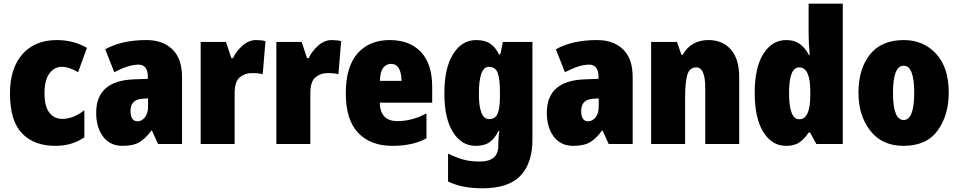

<svg xmlns="http://www.w3.org/2000/svg" viewBox="-20 -780 5194 1040"><path d="M279 10Q327 10 366 -2Q405 -14 437 -36V-183Q377 -136 317 -136Q274 -136 247.5 -169.5Q221 -203 221 -275Q221 -346 247.5 -382Q274 -418 314 -418Q336 -418 358.5 -410Q381 -402 403 -389L451 -521Q378 -563 288 -563Q169 -563 101.5 -486.5Q34 -410 34 -274Q34 -126 99 -58Q164 10 279 10Z M782 -247V-201Q782 -166 765 -144.5Q748 -123 725 -123Q687 -123 687 -179Q687 -241 751 -245ZM773 -563Q639 -563 550 -513L599 -389Q678 -430 730 -430Q781 -430 781 -363V-353L703 -350Q501 -342 501 -169Q501 -90 538.5 -40Q576 10 644 10Q702 10 735.5 -10Q769 -30 800 -73H803L836 0H966V-363Q966 -462 914 -512.5Q862 -563 773 -563Z M1367 -563Q1327 -563 1293 -532.5Q1259 -502 1242 -465H1233L1204 -553H1067V0H1251V-275Q1251 -339 1279 -361.5Q1307 -384 1341 -384Q1366 -384 1379.5 -382.5Q1393 -381 1403 -378L1418 -557Q1397 -563 1367 -563Z M1777 -563Q1737 -563 1703 -532.5Q1669 -502 1652 -465H1643L1614 -553H1477V0H1661V-275Q1661 -339 1689 -361.5Q1717 -384 1751 -384Q1776 -384 1789.5 -382.5Q1803 -381 1813 -378L1828 -557Q1807 -563 1777 -563Z M2091 -563Q1980 -563 1916.5 -490.5Q1853 -418 1853 -274Q1853 -131 1920 -60.5Q1987 10 2105 10Q2218 10 2290 -31V-166Q2214 -124 2133 -124Q2039 -124 2037 -224H2321V-310Q2321 -434 2260 -498.5Q2199 -563 2091 -563ZM2098 -434Q2153 -434 2155 -342H2038Q2039 -392 2056 -413Q2073 -434 2098 -434Z M2628 -418Q2664 -418 2676 -384.5Q2688 -351 2688 -282V-256Q2688 -194 2675.5 -164.5Q2663 -135 2629 -135Q2574 -135 2574 -272Q2574 -418 2628 -418ZM2559 -563Q2482 -563 2434.5 -487.5Q2387 -412 2387 -274Q2387 -139 2433.5 -64.5Q2480 10 2556 10Q2605 10 2633.5 -11Q2662 -32 2679 -70H2685Q2682 -53 2680.5 -32.5Q2679 -12 2679 2V10Q2679 95 2579 95Q2528 95 2490.5 84.5Q2453 74 2407 52V203Q2482 240 2593 240Q2734 240 2799 172Q2864 104 2864 -25V-553H2704L2690 -485H2683Q2664 -524 2635.5 -543.5Q2607 -563 2559 -563Z M3223 -247V-201Q3223 -166 3206 -144.5Q3189 -123 3166 -123Q3128 -123 3128 -179Q3128 -241 3192 -245ZM3214 -563Q3080 -563 2991 -513L3040 -389Q3119 -430 3171 -430Q3222 -430 3222 -363V-353L3144 -350Q2942 -342 2942 -169Q2942 -90 2979.5 -40Q3017 10 3085 10Q3143 10 3176.5 -10Q3210 -30 3241 -73H3244L3277 0H3407V-363Q3407 -462 3355 -512.5Q3303 -563 3214 -563Z M3818 -563Q3723 -563 3678 -483H3671L3647 -553H3507V0H3691V-247Q3691 -335 3703 -375Q3715 -415 3752 -415Q3800 -415 3800 -304V0H3984V-360Q3984 -462 3938.5 -512.5Q3893 -563 3818 -563Z M4309 -134Q4254 -134 4254 -277Q4254 -415 4309 -415Q4369 -415 4369 -286V-262Q4369 -134 4309 -134ZM4238 10Q4283 10 4310.5 -9Q4338 -28 4360 -62H4368L4402 0H4545V-760H4360V-601Q4360 -542 4366 -482H4362Q4341 -521 4312 -542Q4283 -563 4239 -563Q4162 -563 4115 -488.5Q4068 -414 4068 -277Q4068 -140 4114.5 -65Q4161 10 4238 10Z M5119 -278Q5119 -415 5050.5 -489Q4982 -563 4876 -563Q4754 -563 4692 -484.5Q4630 -406 4630 -278Q4630 -154 4694 -72Q4758 10 4874 10Q4999 10 5059 -73Q5119 -156 5119 -278ZM4817 -277Q4817 -424 4875 -424Q4932 -424 4932 -278Q4932 -130 4875 -130Q4817 -130 4817 -277Z"/></svg>

Font: Noto Sans Display SemiCondensed Black
Style: Regular
Weight: 900
Width: 4
Designer: Monotype Design Team
Foundry: Monotype Imaging Inc.
Version: Version 1.900